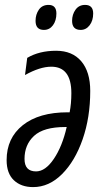

<svg xmlns="http://www.w3.org/2000/svg" viewBox="-20 -753 421 783"><path d="M115 10Q180 10 233 -43Q286 -96 317 -185Q348 -274 348 -382Q348 -460 311.5 -503Q275 -546 209 -546Q140 -546 91 -517L82 -447Q143 -481 189 -481Q271 -481 271 -373Q271 -331 264 -295H256Q139 -295 73 -242.5Q7 -190 7 -100Q7 -46 36.5 -18Q66 10 115 10ZM127 -54Q80 -54 80 -105Q80 -163 119 -199Q158 -235 246 -235H252Q234 -156 199.5 -105Q165 -54 127 -54ZM309 -631Q331 -631 345.5 -650Q360 -669 360 -698Q360 -733 327 -733Q302 -733 288 -713.5Q274 -694 274 -668Q274 -631 309 -631ZM159 -631Q182 -631 196 -650Q210 -669 210 -698Q210 -733 178 -733Q152 -733 138.5 -713.5Q125 -694 125 -668Q125 -631 159 -631Z"/></svg>

Font: Noto Sans UI Condensed
Style: Italic
Weight: 400
Width: 3
Italic angle: -12°
Designer: Monotype Design Team
Foundry: Monotype Imaging Inc.
Version: Version 1.901